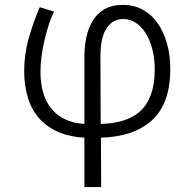

<svg xmlns="http://www.w3.org/2000/svg" viewBox="-20 -550 759 778"><path d="M322 208V8Q267 5 224 -12Q174 -32 141.5 -67.5Q109 -103 93.5 -152.5Q78 -202 78 -261Q78 -331 96.5 -395.5Q115 -460 141 -521L199 -503Q187 -479 177.5 -449.5Q168 -420 160.5 -388Q153 -356 148.5 -322.5Q144 -289 144 -258Q144 -213 155 -174.5Q166 -136 190 -107.5Q214 -79 252 -63Q282 -50 322 -48V-324Q323 -380 335 -419Q347 -458 368 -483Q389 -508 416 -519Q443 -530 472 -530Q474 -530 477 -530Q479 -530 481 -530Q522 -530 557 -511.5Q592 -493 617 -458.5Q642 -424 656 -376Q670 -328 670 -270Q670 -128 593 -60Q520 4 389 8L390 208ZM411 -434Q387 -397 387 -319Q387 -316 387 -313L388 -48Q437 -49 475 -60Q519 -73 548 -99.5Q577 -126 592 -168Q607 -210 607 -268Q607 -312 597.5 -349.5Q588 -387 571 -414.5Q554 -442 530.5 -457.5Q507 -473 479 -473Q436 -473 411 -434Z"/></svg>

Font: Rising Sun Light
Style: Regular
Weight: 300
Designer: Matt McInerney, Pablo Impallari, Rodrigo Fuenzalida (Raleway font), Stephen Hutchings (Greek), Cristiano Sobral (main ch
Foundry: The Rising Sun Project Authors
Version: Version 4.327; ttfautohint (v1.8.4.7-5d5b-dirty)